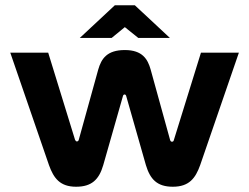

<svg xmlns="http://www.w3.org/2000/svg" viewBox="-20 -700 946 729"><path d="M372 -73 447 -336C449 -343 457 -343 459 -336L534 -73C550 -20 576 9 636 9C698 9 722 -23 740 -73L887 -500H743L640 -168C639 -163 636 -162 633 -162C630 -162 628 -163 626 -168L552 -436C541 -475 521 -510 454 -510C387 -510 365 -478 353 -436L279 -169C278 -165 275 -163 272 -163C269 -163 267 -165 265 -169L163 -500H19L166 -73C184 -23 208 9 269 9C328 9 356 -18 372 -73ZM283 -556H404L454 -597L505 -556H625L492 -680H416Z"/></svg>

Font: LT Wave Bold
Style: Regular
Weight: 700
Designer: Daniel Lyons
Version: Version 2.5 (Glyphs App)